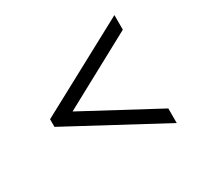

<svg xmlns="http://www.w3.org/2000/svg" viewBox="-114 -740 787 764"><g transform="rotate(-30 279.5 -358.0)"><path d="M494 -177V-110L65 -340V-375L494 -606V-539L158 -357L494 -177Z"/></g></svg>

Font: NameLogos Serif
Style: Italic
Weight: 500
Version: Version 0.1